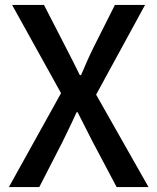

<svg xmlns="http://www.w3.org/2000/svg" viewBox="-20 -757 636 777"><path d="M16 0H139L233 -183C251 -221 270 -258 290 -303H294C317 -258 336 -221 355 -183L452 0H581L369 -374L567 -737H445L358 -564C341 -530 327 -497 308 -453H303C281 -497 265 -530 247 -564L158 -737H29L227 -380Z"/></svg>

Font: DAIFUKU Sans JP Medium
Style: Regular
Weight: 500
Designer: Original font ‘Source Han Sans JP’ : Ryoko NISHIZUKA  (kana, bopomofo & ideographs); Paul D. Hunt (Latin, Greek & Cyrill
Foundry: Daifuku
Version: Version 1.000